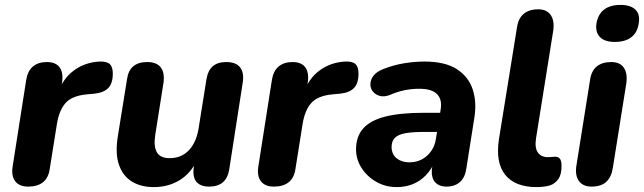

<svg xmlns="http://www.w3.org/2000/svg" viewBox="-20 -752 2626 783"><path d="M95 9Q58 9 41.5 -13.5Q25 -36 32 -76L87 -427Q93 -463 114.5 -481Q136 -499 171 -499Q207 -499 223 -477.5Q239 -456 233 -415L225 -371H216Q235 -430 280.5 -464Q326 -498 386 -501Q416 -502 428 -490.5Q440 -479 440 -452Q440 -412 421.5 -393Q403 -374 365 -370L332 -367Q273 -361 247 -331.5Q221 -302 212 -246L183 -64Q178 -27 155.5 -9Q133 9 95 9Z M607 11Q555 11 518 -11.5Q481 -34 465 -80.5Q449 -127 461 -199L498 -429Q503 -465 524 -482Q545 -499 580 -499Q618 -499 635 -478Q652 -457 647 -416L613 -201Q606 -154 620 -130.5Q634 -107 672 -107Q720 -107 750.5 -139.5Q781 -172 790 -229L822 -429Q828 -465 848 -482Q868 -499 903 -499Q942 -499 959 -477.5Q976 -456 970 -416L915 -62Q904 9 833 9Q798 9 781.5 -10Q765 -29 770 -69L779 -132L782 -96Q756 -43 710.5 -16Q665 11 607 11Z M1097 9Q1060 9 1043.5 -13.5Q1027 -36 1034 -76L1089 -427Q1095 -463 1116.5 -481Q1138 -499 1173 -499Q1209 -499 1225 -477.5Q1241 -456 1235 -415L1227 -371H1218Q1237 -430 1282.5 -464Q1328 -498 1388 -501Q1418 -502 1430 -490.5Q1442 -479 1442 -452Q1442 -412 1423.5 -393Q1405 -374 1367 -370L1334 -367Q1275 -361 1249 -331.5Q1223 -302 1214 -246L1185 -64Q1180 -27 1157.5 -9Q1135 9 1097 9Z M1598 11Q1552 11 1514.5 -10.5Q1477 -32 1454.5 -67Q1432 -102 1432 -143Q1432 -195 1461 -228Q1490 -261 1551 -276.5Q1612 -292 1707 -292H1786L1774 -214H1710Q1661 -214 1632 -208.5Q1603 -203 1590 -189.5Q1577 -176 1577 -153Q1577 -123 1597.5 -106.5Q1618 -90 1649 -90Q1678 -90 1700.5 -102Q1723 -114 1738.5 -136Q1754 -158 1758 -188L1777 -305Q1784 -346 1762.5 -368Q1741 -390 1690 -390Q1659 -390 1629.5 -384Q1600 -378 1568 -364Q1545 -356 1528 -361Q1511 -366 1500.5 -379Q1490 -392 1490.5 -409.5Q1491 -427 1503 -443Q1515 -459 1542 -470Q1585 -487 1628 -494Q1671 -501 1711 -501Q1795 -501 1843 -470Q1891 -439 1908 -386.5Q1925 -334 1914 -269L1882 -66Q1877 -29 1856 -10Q1835 9 1801 9Q1768 9 1752 -12Q1736 -33 1743 -74L1751 -127L1756 -100Q1741 -62 1716.5 -37Q1692 -12 1662 -0.5Q1632 11 1598 11Z M2169 11Q2080 11 2040 -39.5Q2000 -90 2015 -186L2088 -638Q2093 -676 2115 -695Q2137 -714 2175 -714Q2210 -714 2226 -690.5Q2242 -667 2236 -626L2166 -188Q2160 -149 2173.5 -130Q2187 -111 2215 -111Q2225 -111 2231.5 -112Q2238 -113 2244 -113Q2256 -113 2263 -105Q2270 -97 2270 -74Q2270 -39 2256 -20.5Q2242 -2 2223 4Q2214 7 2198.5 9Q2183 11 2169 11Z M2392 9Q2357 9 2340.5 -14.5Q2324 -38 2331 -79L2386 -424Q2391 -462 2413 -480.5Q2435 -499 2473 -499Q2508 -499 2524 -476Q2540 -453 2534 -411L2479 -66Q2473 -29 2452 -10Q2431 9 2392 9ZM2487 -581Q2447 -581 2427.5 -600Q2408 -619 2412 -654Q2418 -693 2443 -712.5Q2468 -732 2511 -732Q2551 -732 2571 -713Q2591 -694 2585 -658Q2580 -620 2555 -600.5Q2530 -581 2487 -581Z"/></svg>

Font: Nunito ExtraLight ExtraBold
Style: Italic
Weight: 800
Italic angle: -9°
Version: Version 3.602